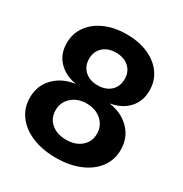

<svg xmlns="http://www.w3.org/2000/svg" viewBox="-174 -870 962 1012"><g transform="rotate(30 307.0 -363.5)"><path d="M306.6 11.7Q224.6 11.7 162.4 -14.4Q100.1 -40.5 65.4 -87.2Q30.8 -133.8 30.8 -195.3Q30.8 -269 78.9 -318.4Q127 -367.7 205.1 -378.4Q136.7 -389.6 95.9 -432.6Q55.2 -475.6 55.2 -542Q55.2 -599.6 87.2 -644.3Q119.1 -689 176 -714.1Q232.9 -739.3 306.6 -739.3Q381.8 -739.3 438.5 -714.4Q495.1 -689.5 526.9 -645Q558.6 -600.6 558.6 -542Q558.6 -475.6 518.1 -432.6Q477.5 -389.6 409.2 -378.4Q487.3 -367.7 535.4 -318.4Q583.5 -269 583.5 -195.3Q583.5 -133.8 548.6 -87.2Q513.7 -40.5 451.4 -14.4Q389.2 11.7 306.6 11.7ZM306.6 -97.7Q362.8 -97.7 397.7 -127.7Q432.6 -157.7 432.6 -205.6Q432.6 -254.4 397.2 -286.1Q361.8 -317.9 306.6 -317.9Q252 -317.9 216.6 -286.1Q181.2 -254.4 181.2 -205.6Q181.2 -157.2 215.8 -127.4Q250.5 -97.7 306.6 -97.7ZM306.6 -429.2Q355.5 -429.2 385.3 -456.3Q415 -483.4 415 -528.8Q415 -573.2 385.5 -600.3Q356 -627.4 306.6 -627.4Q257.8 -627.4 228.3 -600.3Q198.7 -573.2 198.7 -528.8Q198.7 -483.9 228.5 -456.5Q258.3 -429.2 306.6 -429.2Z"/></g></svg>

Font: Inter Display
Style: Bold
Weight: 700
Designer: Rasmus Andersson
Foundry: rsms
Version: Version 4.001;git-9221beed3